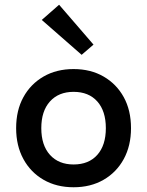

<svg xmlns="http://www.w3.org/2000/svg" viewBox="-20 -777 620 809"><path d="M290 12Q218 12 163.5 -19.5Q109 -51 78.5 -107Q48 -163 48 -237Q48 -312 78.5 -367.5Q109 -423 163.5 -454.5Q218 -486 290 -486Q362 -486 416.5 -454.5Q471 -423 501.5 -367.5Q532 -312 532 -237Q532 -163 501.5 -107Q471 -51 416.5 -19.5Q362 12 290 12ZM290 -84Q354 -84 390 -124.5Q426 -165 426 -237Q426 -309 390 -349.5Q354 -390 290 -390Q227 -390 190.5 -349.5Q154 -309 154 -237Q154 -165 190.5 -124.5Q227 -84 290 -84ZM324 -546 156 -693 229 -757 374 -589Z"/></svg>

Font: Sometype Mono SemiBold
Style: Regular
Weight: 600
Designer: Ryoichi Tsunekawa
Foundry: Dharma Type
Version: Version 1.001